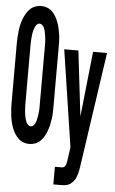

<svg xmlns="http://www.w3.org/2000/svg" viewBox="-62 -785 625 1041"><g transform="rotate(5 250.0 -264.0)"><path d="M119 8Q103 8 87 2Q71 -4 59 -16Q47 -28 38.5 -42.5Q30 -57 24 -73Q18 -89 14.5 -105Q11 -121 9 -138Q7 -155 6 -171.5Q5 -188 5 -205V-530Q5 -547 6 -563.5Q7 -580 9 -597Q11 -614 14.5 -630Q18 -646 24 -662Q30 -678 38.5 -692.5Q47 -707 59 -719Q71 -731 87 -737Q103 -743 119 -743Q136 -743 152 -737Q168 -731 180 -719Q192 -707 200 -692.5Q208 -678 214 -662Q220 -646 223.5 -630Q227 -614 229.5 -597Q232 -580 232.5 -563.5Q233 -547 233 -530V-205Q233 -188 232.5 -171.5Q232 -155 229.5 -138Q227 -121 223.5 -105Q220 -89 214 -73Q208 -57 200 -42.5Q192 -28 180 -16Q168 -4 152 2Q136 8 119 8ZM119 -88Q127 -88 133.5 -94Q140 -100 143.5 -107.5Q147 -115 149 -123Q151 -131 152.5 -139Q154 -147 155 -155.5Q156 -164 157 -172Q158 -180 158 -188.5Q158 -197 158 -205V-530Q158 -538 158 -546.5Q158 -555 157 -563Q156 -571 155 -579.5Q154 -588 152.5 -596Q151 -604 149 -612Q147 -620 143.5 -627.5Q140 -635 133.5 -641Q127 -647 119 -647Q111 -647 105 -641Q99 -635 95.5 -627.5Q92 -620 89.5 -612Q87 -604 85.5 -596Q84 -588 83 -579.5Q82 -571 81.5 -563Q81 -555 80.5 -546.5Q80 -538 80 -530V-205Q80 -197 80.5 -188.5Q81 -180 81.5 -172Q82 -164 83 -155.5Q84 -147 85.5 -139Q87 -131 89.5 -123Q92 -115 95.5 -107.5Q99 -100 105 -94Q111 -88 119 -88ZM307 215H269V119H307Q313 119 318.5 115.5Q324 112 326.5 107Q329 102 330.5 95.5Q332 89 333 83L344 7L264 -520H341L383 -165L421 -520H497L406 103Q404 114 402.5 124.5Q401 135 398 145Q395 155 391 165Q387 175 381 183Q375 191 366.5 198.5Q358 206 348.5 209.5Q339 213 328 214Q317 215 307 215Z"/></g></svg>

Font: Iosevka Custom
Style: Bold
Weight: 700
Monospace: yes
Designer: Belleve Invis
Foundry: Belleve Invis
Version: Version 30.3.3; ttfautohint (v1.8.3)